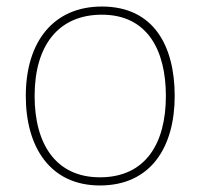

<svg xmlns="http://www.w3.org/2000/svg" viewBox="-20 -651 615 588"><path d="M515 -357C515 -510 451 -631 292 -631C145 -631 59 -525 59 -357C59 -200 134 -83 286 -83C443 -83 515 -202 515 -357ZM86 -357C86 -513 160 -606 292 -606C433 -606 488 -495 488 -357C488 -212 426 -108 286 -108C151 -108 86 -210 86 -357Z"/></svg>

Font: Noto Sans Telugu UI Thin
Style: Regular
Weight: 100
Designer: Jelle Bosma - Monotype Design Team
Foundry: Monotype Imaging Inc.
Version: Version 2.005